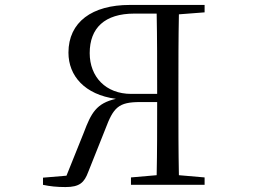

<svg xmlns="http://www.w3.org/2000/svg" viewBox="-20 -748 1040 777"><path d="M510 0H808V-30L704 -39C702 -137 702 -236 702 -337V-391C702 -491 702 -591 704 -690L808 -698V-728H505C353 -728 257 -659 257 -535C257 -441 323 -365 449 -348C370 -330 349 -291 319 -211L249 -37L154 -29V0C182 6 210 9 245 9C302 9 321 -9 337 -52L406 -225C439 -313 459 -335 547 -335H616C616 -232 616 -134 614 -39L510 -30ZM616 -368H511C408 -368 343 -437 343 -533C343 -635 404 -693 524 -693H614C616 -595 616 -494 616 -368Z"/></svg>

Font: Harano Aji Mincho
Style: Regular
Weight: 400
Foundry: Masamichi Hosoda
Version: HaranoAjiMincho-Regular version 20230610;ttx 4.39.4